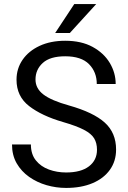

<svg xmlns="http://www.w3.org/2000/svg" viewBox="-20 -923 634 953"><path d="M461.4 -179.7Q461.4 -212.9 447.3 -236.3Q433.1 -259.8 396.5 -278.8Q359.9 -297.9 292.5 -317.4Q187 -348.1 124.5 -396.5Q62 -444.8 62 -527.3Q62 -582.5 92 -626.2Q122.1 -669.9 176.5 -695.3Q231 -720.7 303.7 -720.7Q383.8 -720.7 439.7 -690.2Q495.6 -659.7 524.9 -610.6Q554.2 -561.5 554.2 -505.9H460.4Q460.4 -565.4 421.9 -604.5Q383.3 -643.6 303.7 -643.6Q228.5 -643.6 192.4 -610.6Q156.2 -577.6 156.2 -528.3Q156.2 -483.9 195.6 -453.9Q234.9 -423.8 322.8 -399.4Q443.8 -365.2 500 -314.5Q556.2 -263.7 556.2 -180.7Q556.2 -123 525.4 -80.1Q494.6 -37.1 439 -13.7Q383.3 9.8 308.1 9.8Q258.8 9.8 211.2 -3.9Q163.6 -17.6 124.8 -44.9Q85.9 -72.3 62.7 -112.5Q39.6 -152.8 39.6 -206.1H133.3Q133.3 -157.7 158 -127Q182.6 -96.2 222.7 -81.5Q262.7 -66.9 308.1 -66.9Q381.8 -66.9 421.6 -97.4Q461.4 -127.9 461.4 -179.7ZM253.9 -759.3 348.6 -902.8H457.5L326.7 -759.3Z"/></svg>

Font: Vazirmatn RD FD
Style: Regular
Weight: 400
Designer: Saber Rastikerdar
Foundry: Saber Rastikerdar
Version: Version 33.003